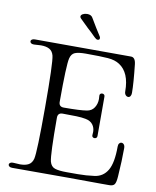

<svg xmlns="http://www.w3.org/2000/svg" viewBox="-93 -930 814 1001"><g transform="rotate(10 314.0 -429.5)"><path d="M41 -1Q31 -1 25.5 -5Q20 -9 20 -15Q20 -21 26.5 -25Q33 -29 43 -28Q67 -26 78 -26Q106 -26 123 -35.5Q140 -45 146 -68Q155 -104 155 -341Q155 -578 146 -614Q140 -637 123 -646.5Q106 -656 78 -656Q67 -656 43 -654H39Q30 -654 25 -658Q20 -662 20 -668Q20 -673 25.5 -677Q31 -681 41 -681L550 -680Q573 -680 577 -644Q588 -545 588 -494Q588 -483 583.5 -476.5Q579 -470 572 -470Q564 -470 558 -477Q552 -484 552 -496Q552 -595 495 -632Q471 -648 433 -651Q395 -654 315 -654Q277 -654 258.5 -646.5Q240 -639 234 -614Q225 -578 225 -383Q225 -357 251 -357Q339 -357 373 -363Q398 -367 411 -387Q424 -407 424 -433Q424 -444 423 -449V-452Q423 -458 427 -461Q431 -464 436 -464Q442 -464 446 -460.5Q450 -457 450 -450V-242Q450 -235 446 -231.5Q442 -228 436 -228Q430 -228 426 -232Q422 -236 423 -243Q424 -248 424 -259Q424 -281 411.5 -297.5Q399 -314 373 -319Q354 -323 324 -324Q294 -325 251 -325Q225 -325 225 -299Q225 -104 234 -68Q241 -42 262 -35Q283 -28 324 -28H384Q427 -28 471 -34Q516 -40 539.5 -79.5Q563 -119 563 -206Q563 -217 568 -223Q573 -229 579 -229Q587 -229 592.5 -222.5Q598 -216 598 -203Q598 -137 592 -53Q590 -21 582.5 -10.5Q575 0 555 0H509Q469 -1 339 -1ZM346 -746Q318 -774 303 -787L259 -830Q254 -835 254 -840Q254 -848 264 -853.5Q274 -859 287 -859Q308 -859 316 -845Q349 -789 370 -757Q374 -752 374 -746Q374 -736 363 -736Q356 -736 346 -746Z"/></g></svg>

Font: Hina Mincho
Style: Regular
Weight: 400
Designer: satsuyako
Foundry: satsuyako
Version: Version 1.100